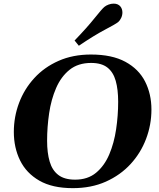

<svg xmlns="http://www.w3.org/2000/svg" viewBox="-20 -1002 860 1037"><path d="M373 14.2Q262.7 14.2 192.4 -26.4Q122.1 -66.9 88.4 -135.7Q54.7 -204.6 54.7 -289.1Q54.7 -371.1 83 -446.3Q111.3 -521.5 165.3 -580.3Q219.2 -639.2 296.4 -673.3Q373.5 -707.5 471.2 -707.5Q585 -707.5 657.2 -668.2Q729.5 -628.9 763.7 -561.5Q797.9 -494.1 797.9 -410.2Q797.9 -328.1 769 -252Q740.2 -175.8 685.3 -116Q630.4 -56.2 551.8 -21Q473.1 14.2 373 14.2ZM385.7 -31.7Q454.1 -31.7 499 -69.1Q543.9 -106.4 570.1 -168Q596.2 -229.5 607.2 -304Q618.2 -378.4 618.2 -452.6Q618.2 -518.6 605 -565.4Q591.8 -612.3 560.1 -637.2Q528.3 -662.1 472.2 -662.1Q401.9 -662.1 355.7 -625Q309.6 -587.9 283 -526.4Q256.3 -464.8 245.4 -390.4Q234.4 -315.9 234.4 -241.7Q234.4 -176.3 248.3 -129.2Q262.2 -82 295.2 -56.9Q328.1 -31.7 385.7 -31.7ZM405.8 -754.9 382.8 -783.2Q449.7 -852.5 490.2 -903.3Q530.8 -954.1 543.9 -964.8Q552.7 -972.2 566.4 -977.3Q580.1 -982.4 593.8 -982.4Q618.2 -982.4 630.9 -966.3Q641.1 -953.1 641.1 -934.6Q641.1 -919.4 634.5 -905.3Q627.9 -891.1 618.2 -882.8Q605 -872.1 546.9 -841.6Q488.8 -811 405.8 -754.9Z"/></svg>

Font: Gelasio
Style: Bold Italic
Weight: 700
Italic angle: -8.5°
Designer: Eben Sorkin
Foundry: Eben Sorkin
Version: Version 1.008